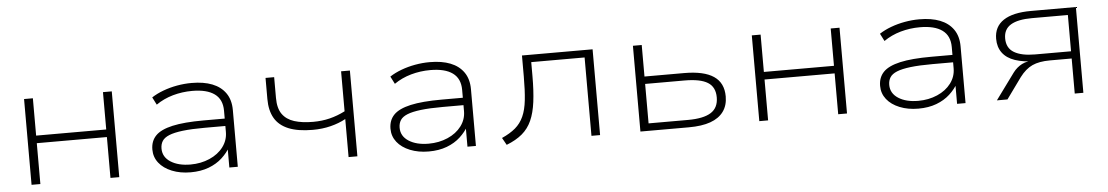

<svg xmlns="http://www.w3.org/2000/svg" viewBox="-32 -786 6265 1086"><g transform="rotate(-5 3100.5 -243.0)"><path d="M114 0V-487H164V-275H562V-487H612V0H562V-232H164V0Z M1017 8Q958 8 911 -11Q864 -30 838 -63Q812 -96 812 -139Q812 -187 841.5 -217.5Q871 -248 937.5 -263Q1004 -278 1115 -278H1250V-236H1118Q1042 -236 992.5 -230Q943 -224 915 -212.5Q887 -201 875.5 -183Q864 -165 864 -140Q864 -92 907.5 -64Q951 -36 1020 -36Q1079 -36 1128.5 -57.5Q1178 -79 1206.5 -117Q1235 -155 1235 -202V-323Q1235 -387 1191.5 -418.5Q1148 -450 1065 -450Q1008 -450 955 -435Q902 -420 859 -390L837 -433Q866 -452 903.5 -466Q941 -480 982.5 -487.5Q1024 -495 1066 -495Q1134 -495 1182.5 -476Q1231 -457 1258 -418.5Q1285 -380 1285 -322V0H1237V-116L1246 -117Q1228 -84 1196.5 -55Q1165 -26 1120 -9Q1075 8 1017 8Z M1914 0V-216Q1876 -195 1828 -183Q1780 -171 1726 -171Q1642 -171 1588.5 -193Q1535 -215 1510 -258.5Q1485 -302 1485 -367V-487H1534V-369Q1534 -310 1557.5 -277Q1581 -244 1625 -230Q1669 -216 1732 -216Q1782 -216 1826.5 -227Q1871 -238 1914 -260V-487H1964V0Z M2369 8Q2310 8 2263 -11Q2216 -30 2190 -63Q2164 -96 2164 -139Q2164 -187 2193.5 -217.5Q2223 -248 2289.5 -263Q2356 -278 2467 -278H2602V-236H2470Q2394 -236 2344.5 -230Q2295 -224 2267 -212.5Q2239 -201 2227.5 -183Q2216 -165 2216 -140Q2216 -92 2259.5 -64Q2303 -36 2372 -36Q2431 -36 2480.5 -57.5Q2530 -79 2558.5 -117Q2587 -155 2587 -202V-323Q2587 -387 2543.5 -418.5Q2500 -450 2417 -450Q2360 -450 2307 -435Q2254 -420 2211 -390L2189 -433Q2218 -452 2255.5 -466Q2293 -480 2334.5 -487.5Q2376 -495 2418 -495Q2486 -495 2534.5 -476Q2583 -457 2610 -418.5Q2637 -380 2637 -322V0H2589V-116L2598 -117Q2580 -84 2548.5 -55Q2517 -26 2472 -9Q2427 8 2369 8Z M2811 9 2788 -32Q2835 -53 2865 -78.5Q2895 -104 2912 -141.5Q2929 -179 2935 -234Q2941 -289 2941 -368V-487H3342V0H3293V-445H2990V-366Q2990 -282 2982 -220Q2974 -158 2954.5 -114.5Q2935 -71 2900 -41.5Q2865 -12 2811 9Z M3571 0V-487H3621V-308H3846Q3958 -308 4013.5 -270.5Q4069 -233 4069 -156Q4069 -105 4043.5 -70Q4018 -35 3969 -17.5Q3920 0 3846 0ZM3621 -42H3845Q3933 -42 3975.5 -69Q4018 -96 4018 -155Q4018 -214 3976 -240Q3934 -266 3845 -266H3621Z M4246 0V-487H4296V-275H4694V-487H4744V0H4694V-232H4296V0Z M5149 8Q5090 8 5043 -11Q4996 -30 4970 -63Q4944 -96 4944 -139Q4944 -187 4973.5 -217.5Q5003 -248 5069.5 -263Q5136 -278 5247 -278H5382V-236H5250Q5174 -236 5124.5 -230Q5075 -224 5047 -212.5Q5019 -201 5007.5 -183Q4996 -165 4996 -140Q4996 -92 5039.5 -64Q5083 -36 5152 -36Q5211 -36 5260.5 -57.5Q5310 -79 5338.5 -117Q5367 -155 5367 -202V-323Q5367 -387 5323.5 -418.5Q5280 -450 5197 -450Q5140 -450 5087 -435Q5034 -420 4991 -390L4969 -433Q4998 -452 5035.5 -466Q5073 -480 5114.5 -487.5Q5156 -495 5198 -495Q5266 -495 5314.5 -476Q5363 -457 5390 -418.5Q5417 -380 5417 -322V0H5369V-116L5378 -117Q5360 -84 5328.5 -55Q5297 -26 5252 -9Q5207 8 5149 8Z M5595 0 5704 -149Q5725 -177 5755 -192.5Q5785 -208 5836 -208H5842L5831 -202Q5763 -203 5716 -219Q5669 -235 5645 -267.5Q5621 -300 5621 -347Q5621 -416 5674.5 -451.5Q5728 -487 5831 -487H6086V0H6037V-199H5914Q5852 -199 5813 -181Q5774 -163 5741 -119L5655 0ZM5833 -240H6037V-446H5833Q5753 -446 5712.5 -421.5Q5672 -397 5672 -345Q5672 -290 5714 -265Q5756 -240 5833 -240Z"/></g></svg>

Font: Nunito Sans 10pt Expanded ExtraLight
Style: Regular
Weight: 250
Width: 7
Designer: Vernon Adams
Foundry: Vernon Adams
Version: Version 3.101;gftools[0.9.27]